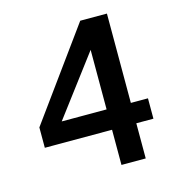

<svg xmlns="http://www.w3.org/2000/svg" viewBox="-85 -599 619 672"><g transform="rotate(-15 224.5 -262.5)"><path d="M273.9 0V-127.4H30.3V-201.2L265.1 -524.9H361.8V-201.2H423.8V-127.4H361.8V0ZM111.3 -201.2H273.9V-417Z"/></g></svg>

Font: Harmattan SemiBold
Style: Regular
Weight: 600
Designer: George W. Nuss III and SIL International
Foundry: SIL International
Version: Version 4.000